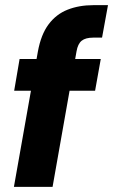

<svg xmlns="http://www.w3.org/2000/svg" viewBox="-20 -725 439 745"><path d="M34 0 127 -525Q139 -591 168.5 -630.5Q198 -670 242.5 -687.5Q287 -705 342 -705H399L376 -579H342Q312 -579 297 -567Q282 -555 277 -526L184 0ZM35 -373 56 -496H371L349 -373Z"/></svg>

Font: DM Sans 36pt Black
Style: Italic
Weight: 900
Italic angle: -10°
Designer: Colophon Foundry, Jonny Pinhorn
Foundry: Colophon Foundry
Version: Version 4.004;gftools[0.9.30]